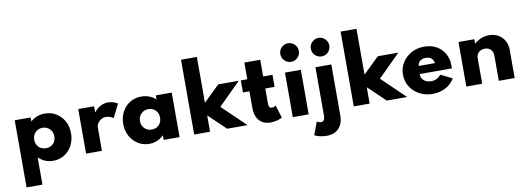

<svg xmlns="http://www.w3.org/2000/svg" viewBox="-78 -1380 5971 2174"><g transform="rotate(-10 2908.0 -292.5)"><path d="M84 260H266.5V-53Q338 16 435 16Q506.5 16 563.5 -19.8Q620.5 -55.5 653.5 -117.2Q686.5 -179 686.5 -256Q686.5 -334 653.2 -395.5Q620 -457 562.2 -492.5Q504.5 -528 430.5 -528Q382.5 -528 340 -511.5Q297.5 -495 266.5 -465V-512H84ZM379 -138.5Q328.5 -138.5 295.5 -171.5Q262.5 -204.5 262.5 -255.5Q262.5 -306 295.8 -339.8Q329 -373.5 378.5 -373.5Q428 -373.5 461 -339.8Q494 -306 494 -255Q494 -204 461.8 -171.2Q429.5 -138.5 379 -138.5Z M814 0H996.5V-267.5Q996.5 -294 1012 -317.5Q1027.5 -341 1052.8 -355.5Q1078 -370 1106 -370Q1126.5 -370 1150.5 -362.2Q1174.5 -354.5 1192.5 -342L1268.5 -495.5Q1248 -510 1217 -519Q1186 -528 1157.5 -528Q1111 -528 1069 -504.8Q1027 -481.5 996.5 -439.5V-512H814Z M1540 16Q1633.5 16 1706.5 -53V0H1889V-512H1706.5V-465Q1676 -494.5 1632.5 -511.2Q1589 -528 1540 -528Q1466 -528 1408.8 -492.2Q1351.5 -456.5 1319 -395Q1286.5 -333.5 1286.5 -257Q1286.5 -178 1320.5 -116.2Q1354.5 -54.5 1412 -19.2Q1469.5 16 1540 16ZM1595 -138.5Q1545 -138.5 1512 -171.8Q1479 -205 1479 -256Q1479 -306.5 1512 -340Q1545 -373.5 1595 -373.5Q1645.5 -373.5 1677.8 -340.2Q1710 -307 1710 -256Q1710 -205 1677.8 -171.8Q1645.5 -138.5 1595 -138.5Z M2057 0H2239.5V-188L2436.5 0H2670.5L2403 -257L2659.5 -512H2423.5L2239.5 -333V-860H2057Z M2934 16Q2968 16 3003.5 7.5Q3039 -1 3068 -16.5L3022.5 -163Q3001 -147 2979 -147Q2940.5 -147 2940.5 -196V-373.5H3047.5V-512H2940.5V-704H2758V-512H2683.5V-373.5H2758V-182.5Q2758 -89 2804.5 -36.5Q2851 16 2934 16Z M3282 -620Q3326 -620 3357.2 -651.5Q3388.5 -683 3388.5 -727Q3388.5 -771 3357.2 -802.2Q3326 -833.5 3282 -833.5Q3238 -833.5 3206.8 -802.2Q3175.5 -771 3175.5 -727Q3175.5 -683 3206.8 -651.5Q3238 -620 3282 -620ZM3191 0H3373.5V-512H3191Z M3633 -620.5Q3677 -620.5 3708 -651.8Q3739 -683 3739 -727Q3739 -771 3708 -802.2Q3677 -833.5 3633 -833.5Q3589 -833.5 3557.5 -802.2Q3526 -771 3526 -727Q3526 -683 3557.5 -651.8Q3589 -620.5 3633 -620.5ZM3533.5 275Q3622.5 275 3673.2 221.2Q3724 167.5 3724 77.5V-512H3541.5V42.5Q3541.5 111 3495.5 111Q3473.5 111 3450 96L3394 242.5Q3418 258 3458.2 266.5Q3498.5 275 3533.5 275Z M3892 0H4074.5V-188L4271.5 0H4505.5L4238 -257L4494.5 -512H4258.5L4074.5 -333V-860H3892Z M4798 16Q4880.5 16 4947.8 -19.8Q5015 -55.5 5051 -118L4920 -183.5Q4892.5 -153.5 4867.2 -141Q4842 -128.5 4808.5 -128.5Q4754 -128.5 4722.2 -156.2Q4690.5 -184 4690.5 -231H5059Q5060.5 -247.5 5060.8 -253Q5061 -258.5 5061 -265Q5061 -343 5027 -402.2Q4993 -461.5 4932.8 -494.8Q4872.5 -528 4792.5 -528Q4711 -528 4645.2 -492Q4579.5 -456 4541 -394.5Q4502.5 -333 4502.5 -256.5Q4502.5 -179 4541.5 -117.2Q4580.5 -55.5 4647.2 -19.8Q4714 16 4798 16ZM4696 -323Q4698.5 -359 4723 -379.2Q4747.5 -399.5 4788.5 -399.5Q4869.5 -399.5 4882 -323Z M5186 0H5368.5V-292Q5368.5 -333.5 5394.8 -359.8Q5421 -386 5465 -386Q5508.5 -386 5534 -359.2Q5559.5 -332.5 5559.5 -286.5V0H5742V-325.5Q5742 -384.5 5715.8 -430.2Q5689.5 -476 5643.8 -502Q5598 -528 5539.5 -528Q5490.5 -528 5445.8 -509.5Q5401 -491 5368.5 -460V-512H5186Z"/></g></svg>

Font: Spartan ExtraBold
Style: Regular
Weight: 800
Designer: Matt Bailey, Mirko Velimirovic
Foundry: Matt Bailey
Version: Version 1.003; ttfautohint (v1.8.3)